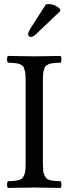

<svg xmlns="http://www.w3.org/2000/svg" viewBox="-20 -922 337 944"><path d="M190.9 -526.9V-120.1Q190.9 -98.6 192.1 -84.7Q193.4 -70.8 198.2 -60.8Q203.1 -50.8 208 -45.4Q212.9 -40 224.6 -36.9Q236.3 -33.7 246.8 -32.7Q257.3 -31.7 277.8 -30.8Q282.2 -26.4 282.2 -14.4Q282.2 -2.4 277.8 2Q188 0 148.9 0Q108.9 0 19 2Q14.6 -2.4 14.6 -14.4Q14.6 -26.4 19 -30.8Q39.6 -31.7 50 -32.7Q60.5 -33.7 72.3 -36.9Q84 -40 88.9 -45.4Q93.8 -50.8 98.6 -60.8Q103.5 -70.8 104.7 -84.7Q106 -98.6 106 -120.1V-526.9Q106 -543 105.2 -554.4Q104.5 -565.9 101.8 -575Q99.1 -584 97.2 -589.8Q95.2 -595.7 88.6 -600.1Q82 -604.5 77.6 -606.7Q73.2 -608.9 62 -610.6Q50.8 -612.3 43.2 -612.8Q35.6 -613.3 19 -613.8Q14.6 -618.2 14.6 -630.4Q14.6 -642.6 19 -647Q112.8 -645 147.9 -645Q189.9 -645 277.8 -647Q282.2 -642.6 282.2 -630.4Q282.2 -618.2 277.8 -613.8Q261.2 -613.3 253.7 -612.8Q246.1 -612.3 234.9 -610.6Q223.6 -608.9 219.2 -606.7Q214.8 -604.5 208.3 -600.1Q201.7 -595.7 199.7 -589.8Q197.8 -584 195.1 -575Q192.4 -565.9 191.7 -554.4Q190.9 -543 190.9 -526.9ZM205.1 -899.9Q210.9 -901.9 219.2 -901.9Q250 -901.9 273.9 -878.9L276.9 -868.2L162.1 -758.8Q143.6 -740.2 131.8 -740.2Q126.5 -740.2 122.3 -744.1Q118.2 -748 118.2 -752.9Q118.2 -762.7 128.9 -780.8Z"/></svg>

Font: Common Serif
Style: Regular
Weight: 400
Designer: Philipp H. Poll, Khaled Hosny
Foundry: Stefan Peev, Context Ltd.
Version: Version 1.026